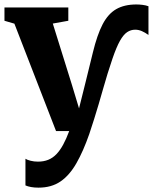

<svg xmlns="http://www.w3.org/2000/svg" viewBox="-21 -587 685 860"><path d="M151.5 253.5Q133 253.5 118 250.8Q103 248 93 243.5V124Q100 129 115.8 133Q131.5 137 149 137Q174.5 137 195 128.8Q215.5 120.5 231.8 103.5Q248 86.5 262 60.8Q276 35 289 0H230L43.5 -481L-1 -494V-553.5H285V-494L215.5 -481.5L300.5 -209L333 -101.5L360 -209.5L395 -352Q414 -430.5 438.5 -477.8Q463 -525 499.5 -546Q536 -567 589.5 -567Q603 -567 617.5 -565.2Q632 -563.5 644 -559V-430.5Q628.5 -441.5 614 -447.8Q599.5 -454 584.5 -454Q565 -454 548.5 -443Q532 -432 516.2 -404Q500.5 -376 483 -325Q471.5 -291.5 461 -257.5Q450.5 -223.5 440.8 -189Q431 -154.5 421 -120.5Q411 -86.5 400.5 -53.2Q390 -20 379 13Q352 90.5 321.2 144.2Q290.5 198 250 225.8Q209.5 253.5 151.5 253.5Z"/></svg>

Font: Merriweather 24pt ExtraBold
Style: Regular
Weight: 800
Version: Version 2.100